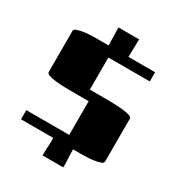

<svg xmlns="http://www.w3.org/2000/svg" viewBox="-203 -878 1037 1124"><g transform="rotate(30 315.5 -315.5)"><path d="M583 -631V-569H303V-352H391Q399 -352 422 -352Q445 -352 473.5 -351Q502 -350 529 -347Q556 -344 573.5 -338Q591 -332 591 -321V-31Q591 -21 574 -15Q557 -9 533.5 -5.5Q510 -2 489.5 -1Q469 0 461 0H393V30L396 90V120H256V90L259 30V0H41V-62H331V-290H243Q235 -290 212 -290Q189 -290 160.5 -291Q132 -292 105 -295Q78 -298 60.5 -304.5Q43 -311 43 -321V-600Q43 -610 60 -616Q77 -622 100.5 -625.5Q124 -629 144.5 -630Q165 -631 173 -631H269Q268 -661 267.5 -691Q267 -721 266 -751H406Q405 -721 404.5 -691Q404 -661 403 -631Z"/></g></svg>

Font: Gajraj One
Style: Regular
Weight: 400
Designer: Saurabh Sharma
Foundry: Saurabh Sharma
Version: Version 1.000